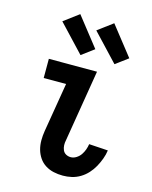

<svg xmlns="http://www.w3.org/2000/svg" viewBox="-116 -844 733 928"><g transform="rotate(15 250.0 -380.0)"><path d="M289 8Q265 8 242.5 3Q220 -2 201 -14Q182 -26 169.5 -44.5Q157 -63 151 -84.5Q145 -106 145 -130Q145 -154 149 -178L190 -424H78V-520H319L260 -162Q257 -149 257.5 -136Q258 -123 263 -111.5Q268 -100 279 -94Q290 -88 303 -88Q317 -88 330.5 -96.5Q344 -105 352.5 -117.5Q361 -130 366 -144Q371 -158 373 -172L468 -166Q465 -144 457 -122.5Q449 -101 438 -81Q427 -61 411 -43.5Q395 -26 375 -14Q355 -2 333 3Q311 8 289 8ZM391 -577 264 -712 339 -768 453 -623ZM221 -577 94 -712 169 -768 283 -623Z"/></g></svg>

Font: Iosevka Term Curly
Style: Bold Italic
Weight: 700
Italic angle: -9°
Designer: Belleve Invis
Foundry: Belleve Invis
Version: Version 32.3.0